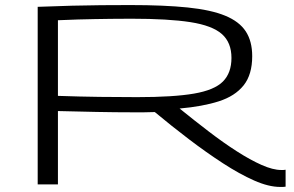

<svg xmlns="http://www.w3.org/2000/svg" viewBox="-20 -729 1161 759"><path d="M1088 10Q1042 10 984.5 -15.5Q927 -41 861.5 -83.5Q796 -126 727 -178.5Q658 -231 592 -286Q572 -285 548.5 -285Q525 -285 505 -285Q437 -285 362.5 -286.5Q288 -288 209 -290V0H129V-702Q205 -705 265 -706.5Q325 -708 379.5 -708.5Q434 -709 495 -709Q629 -709 721.5 -699.5Q814 -690 870 -667Q926 -644 951.5 -605Q977 -566 977 -507Q977 -434 943 -391.5Q909 -349 845 -328.5Q781 -308 690 -300Q748 -253 805.5 -209Q863 -165 916 -131Q969 -97 1014 -77Q1059 -57 1092 -57Q1095 -57 1100 -57Q1105 -57 1109 -58V9Q1104 10 1098 10Q1092 10 1088 10ZM522 -345Q666 -345 747 -359Q828 -373 861.5 -407Q895 -441 895 -500Q895 -561 857 -594.5Q819 -628 732.5 -641.5Q646 -655 499 -655Q453 -655 418.5 -654.5Q384 -654 353.5 -653.5Q323 -653 289 -652Q255 -651 209 -649V-350Q297 -347 373.5 -346Q450 -345 522 -345Z"/></svg>

Font: Georama ExtraExtended Light
Style: Regular
Weight: 300
Width: 8
Designer: Jean-Baptiste Levee
Foundry: Production Type
Version: Version 1.000